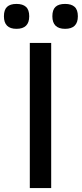

<svg xmlns="http://www.w3.org/2000/svg" viewBox="-73 -959 417 979"><path d="M79 -740H188V0H79ZM11 -812Q-53 -812 -53 -876Q-53 -909 -37 -924Q-21 -939 11 -939Q43 -939 59.5 -924Q76 -909 76 -876Q76 -812 11 -812ZM259 -812Q194 -812 194 -876Q194 -909 210 -924Q226 -939 259 -939Q291 -939 307.5 -924Q324 -909 324 -876Q324 -812 259 -812Z"/></svg>

Font: Encode Sans Narrow
Style: Medium
Weight: 500
Designer: Pablo Impallari, Andres Torresi
Foundry: Pablo Impallari, Andres Torresi
Version: Version 1.000; ttfautohint (v1.00) -l 8 -r 50 -G 200 -x 14 -